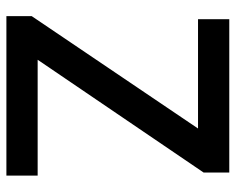

<svg xmlns="http://www.w3.org/2000/svg" viewBox="-90 -664 754 615"><g transform="rotate(90 287.5 -357.0)"><path d="M543 0H32.2V-81.1L392.1 -613.8H42V-713.9H533.2V-631.8L171.9 -100.1H543Z"/></g></svg>

Font: Open Sans Semibold
Style: Regular
Weight: 600
Foundry: Ascender Corporation
Version: Version 1.10